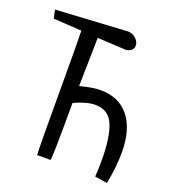

<svg xmlns="http://www.w3.org/2000/svg" viewBox="-133 -825 850 936"><g transform="rotate(20 292.5 -356.5)"><path d="M9.8 -655.3 0 -699.2 373 -720.7Q397.5 -719.7 414.1 -703.1Q430.7 -686.5 430.7 -667Q430.7 -654.3 420.9 -644.5Q411.1 -634.8 391.6 -632.8L243.2 -640.6L238.3 -388.7Q301.8 -406.2 343.8 -406.2Q440.4 -406.2 492.7 -340.3Q544.9 -274.4 544.9 -155.3Q544.9 -80.1 527.3 8.8L462.9 -1Q465.8 -46.9 465.8 -86.9Q465.8 -205.1 439.9 -267.6Q414.1 -330.1 344.7 -330.1Q300.8 -330.1 236.3 -300.8Q236.3 -284.2 235.8 -169.9Q235.4 -55.7 231.4 -2.9H161.1Q158.2 -36.1 158.2 -311Q158.2 -585.9 156.2 -646.5Z"/></g></svg>

Font: Neucha
Style: Regular
Weight: 400
Designer: Jovanny Lemonad
Foundry: Jovanny Lemonad
Version: Version 001.001